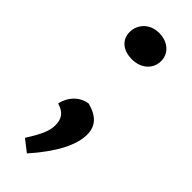

<svg xmlns="http://www.w3.org/2000/svg" viewBox="-224 -525 712 712"><g transform="rotate(45 132.0 -168.5)"><path d="M52 -50C87 -40 102 -20 102 14C102 44 90 72 55 127L101 163C173 82 210 11 210 -44C210 -89 185 -116 132 -130C92 -124 61 -93 52 -50ZM52 -425C52 -382 86 -359 129 -359C178 -359 211 -390 211 -431C211 -474 175 -500 132 -500C83 -500 52 -465 52 -425Z"/></g></svg>

Font: CantoraOne
Style: Regular
Weight: 400
Designer: Pablo Impallari, Rodrigo Fuenzalida
Foundry: Pablo Impallari
Version: Version 1.001